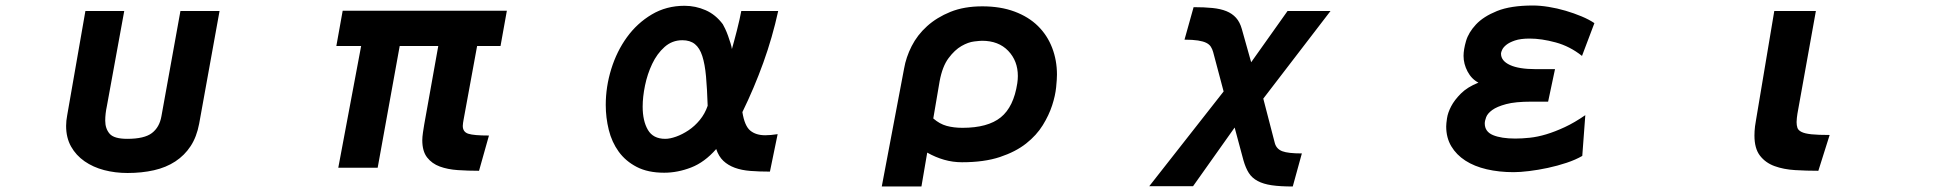

<svg xmlns="http://www.w3.org/2000/svg" viewBox="-20 -557 7040 697"><path d="M443 71Q398 71 358 60.5Q318 50 287 28.5Q256 7 238 -25Q220 -57 220 -100Q220 -110 221 -119Q222 -128 224 -139L290 -517H431L368 -172Q362 -144 362 -119Q362 -90 378 -71.5Q394 -53 442 -53Q504 -53 531.5 -74Q559 -95 566 -135L635 -517H777L703 -108Q694 -60 672 -26.5Q650 7 616.5 29Q583 51 539 61Q495 71 443 71Z M1719 63Q1679 63 1642 60.5Q1605 58 1576.5 47.5Q1548 37 1530.5 14.5Q1513 -8 1513 -48Q1513 -59 1515.5 -76.5Q1518 -94 1520 -105L1571 -390H1431L1351 52H1208L1291 -390H1201L1224 -518H1820L1797 -390H1712L1663 -123Q1662 -117 1661 -111Q1660 -105 1660 -100Q1660 -78 1680 -71.5Q1700 -65 1755 -65Z M2391 70Q2332 70 2291.5 49Q2251 28 2226 -6.5Q2201 -41 2190 -85.5Q2179 -130 2179 -176Q2179 -242 2199 -306.5Q2219 -371 2256 -422Q2293 -473 2346 -504.5Q2399 -536 2465 -536Q2505 -536 2541.5 -520Q2578 -504 2604 -469Q2607 -464 2612.5 -452.5Q2618 -441 2623 -427Q2628 -413 2632 -400Q2636 -387 2637 -379Q2640 -390 2645 -408Q2650 -426 2655 -446Q2660 -466 2664.5 -485.5Q2669 -505 2671 -517H2805Q2784 -421 2751 -329.5Q2718 -238 2675 -150Q2683 -100 2703.5 -83Q2724 -66 2758 -66Q2768 -66 2779 -67Q2790 -68 2803 -70L2775 66Q2736 66 2704 63.5Q2672 61 2647.5 52Q2623 43 2606 27Q2589 11 2580 -16Q2538 32 2489 51Q2440 70 2391 70ZM2395 -53Q2412 -53 2434.5 -61Q2457 -69 2479.5 -84Q2502 -99 2520.5 -121.5Q2539 -144 2549 -173Q2547 -235 2543 -279.5Q2539 -324 2529.5 -353.5Q2520 -383 2502.5 -397Q2485 -411 2457 -411Q2420 -411 2392.5 -386.5Q2365 -362 2347.5 -325Q2330 -288 2321.5 -246.5Q2313 -205 2313 -170Q2313 -118 2332 -85.5Q2351 -53 2395 -53Z M3262 -308Q3269 -349 3289.5 -389.5Q3310 -430 3345.5 -462Q3381 -494 3430.5 -514Q3480 -534 3546 -534Q3612 -534 3663 -515Q3714 -496 3748 -462.5Q3782 -429 3799.5 -383.5Q3817 -338 3817 -286Q3817 -270 3814 -240Q3811 -210 3799.5 -174.5Q3788 -139 3765.5 -102.5Q3743 -66 3705 -36Q3667 -6 3610 13Q3553 32 3472 32Q3439 32 3407.5 23Q3376 14 3346 -3L3325 120H3181ZM3474 -93Q3566 -93 3613 -131Q3660 -169 3673 -255Q3674 -262 3674.5 -268.5Q3675 -275 3675 -281Q3675 -336 3640 -372.5Q3605 -409 3545 -409Q3538 -409 3516.5 -406.5Q3495 -404 3470.5 -390Q3446 -376 3423.5 -346Q3401 -316 3391 -262L3368 -127Q3391 -107 3416.5 -100Q3442 -93 3474 -93Z M4673 120Q4627 120 4596.5 115.5Q4566 111 4545.5 100Q4525 89 4513.5 71Q4502 53 4494 25L4462 -94L4311 119H4152L4422 -225L4384 -368Q4381 -379 4375.5 -387.5Q4370 -396 4359 -401.5Q4348 -407 4329 -410Q4310 -413 4280 -413L4313 -531Q4352 -531 4381.5 -528Q4411 -525 4432 -516.5Q4453 -508 4467 -492.5Q4481 -477 4488 -452L4522 -331L4654 -517H4810L4566 -199L4608 -37Q4614 -16 4635 -8Q4656 0 4706 0Z M5475 68Q5422 68 5377 57.5Q5332 47 5299.5 26Q5267 5 5248.5 -26Q5230 -57 5230 -98Q5230 -108 5233 -128Q5236 -148 5248 -171Q5260 -194 5283.5 -217.5Q5307 -241 5347 -257Q5322 -270 5307.5 -297.5Q5293 -325 5293 -354Q5293 -377 5302 -408Q5311 -439 5338 -468Q5365 -497 5414.5 -517Q5464 -537 5545 -537Q5571 -537 5602 -532Q5633 -527 5663.5 -518Q5694 -509 5721.5 -497.5Q5749 -486 5768 -473L5723 -354Q5679 -389 5627.5 -403Q5576 -417 5533 -417Q5500 -417 5479.5 -410Q5459 -403 5448 -394Q5437 -385 5433 -376Q5429 -367 5429 -363V-362Q5429 -336 5461.5 -321Q5494 -306 5555 -306H5625L5600 -188H5539Q5481 -188 5447.5 -179Q5414 -170 5397 -157.5Q5380 -145 5375 -131.5Q5370 -118 5370 -109Q5370 -79 5400 -66.5Q5430 -54 5481 -54Q5505 -54 5533.5 -57Q5562 -60 5593.5 -69.5Q5625 -79 5660.5 -95.5Q5696 -112 5735 -139L5724 9Q5700 23 5667 34Q5634 45 5599 52.5Q5564 60 5531 64Q5498 68 5475 68Z M6581 63Q6538 63 6496.5 60.5Q6455 58 6422 46Q6389 34 6369 8Q6349 -18 6349 -65Q6349 -67 6349.5 -81Q6350 -95 6355 -123L6421 -517H6572L6505 -144Q6504 -136 6503 -129Q6502 -122 6502 -114Q6502 -102 6505 -93Q6508 -84 6520 -78Q6532 -72 6556 -69.5Q6580 -67 6622 -67Z"/></svg>

Font: LINE Seed JP_TTF Bold
Style: Regular
Weight: 700
Designer: LINE & Fontrix & Fontworks
Version: Version 1.009